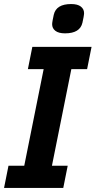

<svg xmlns="http://www.w3.org/2000/svg" viewBox="-26 -930 473 950"><path d="M-6 0 16 -110H94L190 -588H112L134 -698H427L405 -588H327L231 -110H309L287 0ZM296 -765Q264 -765 248 -777.5Q232 -790 232 -810Q232 -816 234.5 -830Q237 -844 240 -857Q252 -910 326 -910Q358 -910 374 -897.5Q390 -885 390 -865Q390 -859 387.5 -845Q385 -831 382 -818Q370 -765 296 -765Z"/></svg>

Font: IBM Plex Sans Cond
Style: Bold Italic
Weight: 700
Width: 3
Italic angle: -11°
Designer: Mike Abbink, Paul van der Laan, Pieter van Rosmalen
Foundry: Bold Monday
Version: Version 1.3